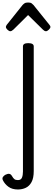

<svg xmlns="http://www.w3.org/2000/svg" viewBox="-94 -859 422 1531"><path d="M49 652Q3 652 -26.5 630.5Q-56 609 -71 578Q-78 563 -70.5 552Q-63 541 -50 534Q-31 525 -19 527.5Q-7 530 1 544Q12 563 21.5 570Q31 577 49 577Q73 577 81 557.5Q89 538 89 509V-489Q89 -502 99.5 -508.5Q110 -515 131 -515Q153 -515 164 -508.5Q175 -502 175 -489V505Q175 561 157.5 593Q140 625 111.5 638.5Q83 652 49 652ZM-12 -610Q-22 -610 -34.5 -622Q-47 -634 -47 -644Q-47 -647 -46 -650Q-45 -653 -41 -660L86 -819Q92 -826 101.5 -832.5Q111 -839 130 -839Q149 -839 158 -832.5Q167 -826 173 -819L301 -660Q306 -653 307 -650Q308 -647 308 -644Q308 -634 295 -622Q282 -610 273 -610Q266 -610 260 -613.5Q254 -617 248 -623L130 -739L13 -623Q6 -617 0 -613.5Q-6 -610 -12 -610Z"/></svg>

Font: Playwrite CL
Style: Regular
Weight: 400
Designer: Veronika Burian, José Scaglione
Foundry: TypeTogether
Version: Version 1.002